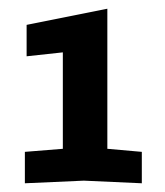

<svg xmlns="http://www.w3.org/2000/svg" viewBox="-20 -720 379 440"><path d="M37 -300V-372L124 -379V-600L41 -591V-663L226 -700V-379L305 -372V-300L172 -306Z"/></svg>

Font: Tektur SemiCondensed Medium
Style: Regular
Weight: 500
Width: 4
Designer: Adam Jagosz
Foundry: Adam Jagosz
Version: Version 1.005;gftools[0.9.30]